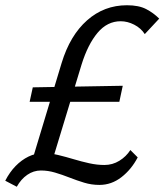

<svg xmlns="http://www.w3.org/2000/svg" viewBox="-26 -686 627 732"><path d="M90 -52 209 -446Q241 -551 306 -608.5Q371 -666 458 -666Q503 -666 531 -651.5Q559 -637 581 -615L526 -556Q511 -579 485.5 -592Q460 -605 434 -605Q383 -605 346 -561Q309 -517 285 -440L167 -52ZM38 26 -6 3Q11 -30 33.5 -53Q56 -76 82.5 -89Q109 -102 139 -102Q167 -102 196 -95Q225 -88 255 -79Q285 -70 314.5 -63.5Q344 -57 372 -57Q403 -57 429 -73Q455 -89 471 -114L499 -86Q475 -40 437 -10.5Q399 19 353 19Q323 19 295 10.5Q267 2 239 -9Q211 -20 184 -28Q157 -36 130 -36Q102 -36 78 -19.5Q54 -3 38 26ZM87 -298 99 -353 442 -359 429 -298Z"/></svg>

Font: Ysabeau Office Medium
Style: Italic
Weight: 500
Italic angle: -12°
Designer: Christian Thalmann (Catharsis Fonts)
Version: Version 2.001;gftools[0.9.30]; featfreeze: tnum,lnum,ss02